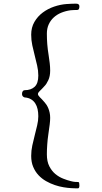

<svg xmlns="http://www.w3.org/2000/svg" viewBox="-20 -858 557 1052"><path d="M100.6 -342.8Q100.6 -352.5 104.7 -358.2Q108.9 -363.8 114.7 -363.8Q149.9 -363.8 169.9 -382.6Q189.9 -401.4 189.9 -443.8Q189.9 -471.7 183.6 -498.5Q177.2 -525.4 170.4 -553.2Q163.1 -581.5 157 -609.6Q150.9 -637.7 150.9 -668Q150.9 -707.5 168.5 -737.8Q186 -768.1 214.1 -789.1Q242.2 -810.1 276.6 -821.8Q311 -833.5 344.7 -835.9Q361.8 -837.4 375.5 -837.6Q389.2 -837.9 397 -837.9Q415 -837.9 415 -823.2Q415 -814 412.1 -808.6Q409.2 -803.2 401.9 -803.2Q395 -803.2 385.5 -803Q376 -802.7 366.7 -801.8Q338.9 -797.9 315.2 -788.1Q291.5 -778.3 274.2 -762.2Q256.8 -746.1 246.8 -724.1Q236.8 -702.1 236.8 -673.8Q236.8 -644.5 239 -616Q241.2 -587.4 246.6 -554.7Q250 -532.7 252.4 -512.2Q254.9 -491.7 254.9 -471.2Q254.9 -440.4 244.6 -418.5Q234.4 -396.5 223.6 -386.2Q215.8 -377 209.2 -370.6Q202.6 -364.3 198 -359.6Q193.4 -355 190.7 -351.1Q188 -347.2 188 -342.8Q188 -338.4 190.7 -334.5Q193.4 -330.6 198.2 -325.4Q203.1 -320.3 210 -313.5Q216.8 -306.6 225.6 -295.9Q230.5 -290.5 235.6 -282.5Q240.7 -274.4 245.1 -263.7Q249.5 -252.9 252.2 -240Q254.9 -227.1 254.9 -211.9Q254.9 -197.3 252.4 -176.5Q250 -155.8 244.6 -120.1Q240.7 -93.8 238.8 -65.7Q236.8 -37.6 236.8 -12.2Q236.8 26.9 250.2 53Q263.7 79.1 283.4 95.5Q303.2 111.8 326.2 120.8Q349.1 129.9 367.7 134.3Q381.8 138.2 392.1 138.7Q402.3 139.2 407.7 139.2Q412.6 139.2 413.8 144Q415 148.9 415 158.2Q415 173.8 407.7 173.8Q402.3 173.8 392.1 173.8Q381.8 173.8 370.6 172.9Q351.6 171.9 327.9 168Q304.2 164.1 279.8 155.8Q255.4 147.5 232.2 134.3Q209 121.1 190.9 101.8Q172.9 82.5 161.9 56.4Q150.9 30.3 150.9 -3.9Q150.9 -32.7 157 -61Q163.1 -89.4 170.4 -117.2Q177.2 -145 183.6 -170.9Q189.9 -196.8 189.9 -221.2Q189.9 -241.7 186 -259.8Q182.1 -277.8 173.1 -291.7Q164.1 -305.7 149.7 -314.2Q135.3 -322.8 114.7 -324.2Q108.9 -325.7 104.7 -330.6Q100.6 -335.4 100.6 -342.8Z"/></svg>

Font: Kurinto Book Core
Style: Regular
Weight: 400
Designer: Kurinto was developed by Clint Goss from a range of fonts that are compatible with the SIL Open Font License Version 1.1
Foundry: Clinton F. Goss
Version: Version 2.196; July 25, 2020